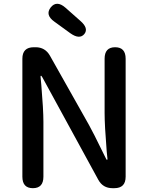

<svg xmlns="http://www.w3.org/2000/svg" viewBox="-20 -984 774 1004"><path d="M152 0Q97 0 97 -60V-677Q97 -737 157 -737H166Q216 -737 241 -693L445 -331Q460 -304 474 -276L532 -159Q537 -148 539.5 -148Q542 -148 542 -153L538 -192Q527 -328 527 -393V-677Q527 -737 582 -737Q637 -737 637 -677V-60Q637 0 578 0H568Q518 0 494 -44L203 -577Q197 -588 194.5 -588Q192 -588 192 -583L196 -540Q207 -410 207 -347V-60Q207 0 152 0ZM421 -806Q396 -776 348 -810L264 -871Q215 -906 245 -945Q276 -984 322 -944L400 -875Q445 -836 421 -806Z"/></svg>

Font: Resource Han Rounded JP Medium
Style: Regular
Weight: 500
Designer: Cyano Hao (round all glyphs); Ryoko NISHIZUKA 西塚涼子 (kana, bopomofo & ideographs); Paul D. Hunt (Latin, Greek & Cyrillic)
Foundry: Cyano Hao
Version: 0.990